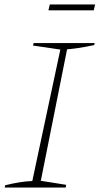

<svg xmlns="http://www.w3.org/2000/svg" viewBox="-20 -836 444 856"><path d="M1 0 3 -10Q35 -18 65.5 -23Q96 -28 124 -29L249 -615L127 -633L130 -644H402L400 -635Q357 -626 329.5 -622Q302 -618 279 -616L162 -30L275 -12L273 0ZM196 -790 202 -816H404L398 -790Z"/></svg>

Font: Piazzolla SC Thin
Style: Italic
Weight: 100
Italic angle: -11.3°
Designer: Juan Pablo del Peral
Foundry: Huerta Tipografica
Version: Version 1.330